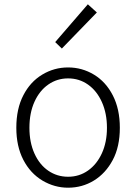

<svg xmlns="http://www.w3.org/2000/svg" viewBox="-20 -861 634 894"><path d="M178 -20Q121 -54 88.5 -117Q56 -180 56 -266Q56 -355 89 -418Q121 -480 176.5 -513.5Q232 -547 297 -547Q362 -547 417.5 -513.5Q473 -480 505.5 -416.5Q538 -353 538 -266Q538 -178 505 -116Q472 -54 417.5 -20.5Q363 13 297 13Q234 13 178 -20ZM478 -266Q478 -333 454.5 -385.5Q431 -438 390 -467Q349 -496 297 -496Q246 -496 205 -467.5Q164 -439 140.5 -387Q117 -335 117 -266Q117 -198 140.5 -146Q164 -94 205 -66Q246 -38 297 -38Q349 -38 390 -67Q431 -96 454.5 -147.5Q478 -199 478 -266ZM237 -665 389 -841 431 -803 268 -635Z"/></svg>

Font: Merged Yaku Han JP Light
Style: Regular
Weight: 300
Designer: Ryoko NISHIZUKA 西塚涼子 (kana, bopomofo & ideographs); Paul D. Hunt (Latin, Greek & Cyrillic); Sandoll Communications 산돌커뮤니
Foundry: Adobe
Version: Version 2.004